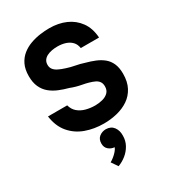

<svg xmlns="http://www.w3.org/2000/svg" viewBox="-237 -840 1134 1264"><g transform="rotate(-30 330.0 -208.5)"><path d="M342 8Q268 8 204.5 -15Q141 -38 98.5 -88Q56 -138 45 -217H191Q200 -183 224 -162.5Q248 -142 281.5 -133Q315 -124 352 -124Q380 -124 407 -131Q434 -138 451.5 -155Q469 -172 469 -201Q469 -223 459.5 -237Q450 -251 432.5 -259.5Q415 -268 390 -275Q369 -281 346.5 -285Q324 -289 302.5 -295Q281 -301 261 -309Q223 -319 188 -333.5Q153 -348 126 -370.5Q99 -393 83.5 -427Q68 -461 68 -509Q68 -561 85.5 -597Q103 -633 132.5 -656.5Q162 -680 198.5 -693Q235 -706 272 -711Q309 -716 342 -716Q411 -716 466 -692Q521 -668 556 -620Q591 -572 596 -499H457Q453 -529 435 -548Q417 -567 389.5 -576Q362 -585 328 -585Q306 -585 285 -581Q264 -577 247.5 -568.5Q231 -560 221.5 -546Q212 -532 212 -512Q212 -492 223 -477.5Q234 -463 255.5 -452.5Q277 -442 306 -433Q336 -423 369 -417Q402 -411 432 -401Q470 -391 503 -377.5Q536 -364 561 -343.5Q586 -323 600 -291.5Q614 -260 614 -214Q614 -153 591.5 -110.5Q569 -68 530.5 -42Q492 -16 443 -4Q394 8 342 8ZM284 299 251 251Q264 244 279.5 231.5Q295 219 307.5 204.5Q320 190 324 178Q298 176 279 159.5Q260 143 260 114Q260 80 282 63Q304 46 333 46Q371 47 390.5 73.5Q410 100 409 139Q409 177 391.5 209Q374 241 345.5 264Q317 287 284 299Z"/></g></svg>

Font: Onest
Style: Bold
Weight: 700
Designer: Dmitri Voloshin, Andrey Kudryavtsev
Foundry: Dmitri Voloshin, Andrey Kudryavtsev
Version: Version 1.000;gftools[0.9.33]